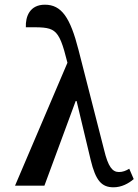

<svg xmlns="http://www.w3.org/2000/svg" viewBox="-20 -790 589 817"><path d="M44 0H169L302 -360H306L366 -109C387 -22 412 7 463 7C497 7 527 -9 549 -28L530 -72C515 -63 502 -58 486 -58C458 -58 440 -81 423 -152L314 -578C279 -715 242 -770 171 -770C107 -770 88 -720 90 -674C214 -674 228 -680 267 -523Z"/></svg>

Font: Noto Serif Condensed Medium
Style: Regular
Weight: 500
Width: 3
Designer: Monotype Design Team
Foundry: Monotype Imaging Inc.
Version: Version 2.015